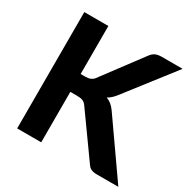

<svg xmlns="http://www.w3.org/2000/svg" viewBox="-161 -881 1030 1037"><g transform="rotate(30 353.5 -363.0)"><path d="M707 0H573.5Q560.5 0 551.2 -2Q542 -4 535 -7.5Q528 -11 523 -16.2Q518 -21.5 513.5 -28.5L327 -289.5Q317.5 -303 304.5 -308.8Q291.5 -314.5 268 -314.5H226V0H76V-725.5H226V-426H255.5Q292.5 -426 309 -449L492.5 -694.5Q505.5 -712 521 -718.8Q536.5 -725.5 559 -725.5H689L458 -428Q435.5 -399 411.5 -386.5Q429 -380 443 -368.5Q457 -357 470 -338.5Z"/></g></svg>

Font: Lato 2
Style: Regular
Weight: 800
Designer: Lukasz Dziedzic with Adam Twardoch and Botio Nikoltchev
Foundry: tyPoland Lukasz Dziedzic
Version: Version 2.015; 2015-08-06; http://www.latofonts.com/